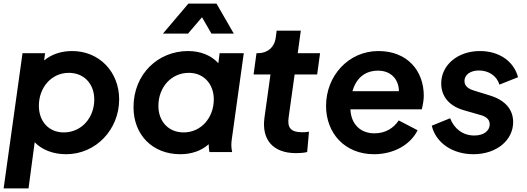

<svg xmlns="http://www.w3.org/2000/svg" viewBox="-25 -837 2900 1057"><path d="M-5 200H132L166 -54C206 -12 268 12 339 12C503 12 631 -124 631 -290C631 -440 523 -556 372 -556C312 -556 258 -538 218 -504L223 -544H99ZM189 -255C189 -354 257 -436 354 -436C438 -436 494 -375 494 -289C494 -189 424 -108 326 -108C244 -108 189 -168 189 -255Z M968 12C1027 12 1083 -6 1124 -43C1124 -28 1125 -15 1128 0H1253C1248 -24 1247 -43 1251 -70L1317 -544H1184L1177 -489C1139 -531 1081 -556 1010 -556C846 -556 710 -430 710 -247C710 -95 814 12 968 12ZM847 -254C847 -356 917 -436 1015 -436C1097 -436 1152 -374 1152 -290C1152 -190 1083 -108 986 -108C903 -108 847 -168 847 -254ZM872 -652H1010L1087 -742L1139 -652H1262L1167 -817H1012Z M1604 6C1621 6 1647 5 1666 0L1676 -112C1660 -109 1649 -109 1637 -109C1575 -109 1556 -135 1564 -191L1597 -427H1721L1737 -544H1614L1631 -668H1498L1493 -630C1486 -576 1447 -544 1394 -544H1387L1371 -427H1464L1431 -190C1414 -68 1478 6 1604 6Z M2034 12C2144 12 2235 -41 2274 -120L2170 -174C2143 -133 2098 -103 2037 -103C1960 -103 1908 -152 1904 -235H2297C2303 -260 2308 -286 2308 -310C2308 -446 2219 -556 2058 -556C1894 -556 1770 -420 1770 -254C1770 -104 1873 12 2034 12ZM1915 -335C1935 -402 1979 -448 2057 -448C2126 -448 2171 -401 2171 -335Z M2581 12C2709 12 2800 -65 2800 -165C2800 -235 2755 -286 2673 -311L2589 -337C2558 -346 2532 -360 2532 -391C2532 -426 2565 -449 2612 -449C2665 -449 2711 -419 2724 -371L2827 -412C2803 -501 2722 -556 2617 -556C2495 -556 2404 -479 2404 -378C2404 -306 2448 -253 2529 -230L2616 -205C2644 -198 2671 -184 2671 -153C2671 -118 2640 -91 2586 -91C2524 -91 2476 -127 2453 -186L2352 -145C2374 -51 2466 12 2581 12Z"/></svg>

Font: Mluvka Bold
Style: Italic
Weight: 700
Italic angle: -8°
Designer: Modified by Jiří Krblich, Original typeface by Gumpita Rahayu
Foundry: Gumpita Rahayu & Jiří Krblich
Version: Version 2.000;Glyphs 3.1.1 (3134)